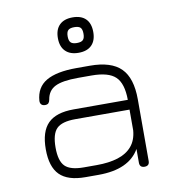

<svg xmlns="http://www.w3.org/2000/svg" viewBox="-77 -743 736 812"><g transform="rotate(-10 290.5 -337.5)"><path d="M225 0Q149.5 0 114.8 -34.8Q80 -69.5 80 -145Q80 -221 115 -256Q150 -291 225 -291H458Q457.5 -361.5 427.5 -390.2Q397.5 -419 325 -419H267Q199 -419 168 -403.2Q137 -387.5 131 -350Q129.5 -340.5 124.8 -335.2Q120 -330 110 -330Q99.5 -330 94 -335.8Q88.5 -341.5 89 -352Q93 -409 137.2 -435Q181.5 -461 267 -461H325Q416.5 -461 458.2 -419.2Q500 -377.5 500 -286V-21Q500 0 479 0Q458 0 458 -21V-80Q412 0 281 0ZM225 -42H281Q333.5 -42 371.8 -54Q410 -66 432.2 -92Q454.5 -118 458 -160V-249H225Q167.5 -249 144.8 -226.2Q122 -203.5 122 -145Q122 -87.5 144.8 -64.8Q167.5 -42 225 -42ZM288 -523Q251.5 -523 231.8 -542.8Q212 -562.5 212 -599Q212 -636 231.8 -655.5Q251.5 -675 288 -675Q325 -675 344.5 -655.5Q364 -636 364 -599Q364 -562.5 344.5 -542.8Q325 -523 288 -523ZM288 -565Q307 -565 314.5 -572.8Q322 -580.5 322 -599Q322 -618 314.5 -625.5Q307 -633 288 -633Q269.5 -633 261.8 -625.5Q254 -618 254 -599Q254 -580.5 261.8 -572.8Q269.5 -565 288 -565Z"/></g></svg>

Font: Jura Light Light
Style: Regular
Weight: 300
Version: Version 5.106